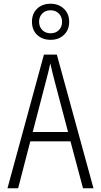

<svg xmlns="http://www.w3.org/2000/svg" viewBox="-20 -1007 540 1027"><path d="M20 0 215 -715H284L480 0H424L357 -251H142L77 0ZM225 -570 155 -301H344L273 -570Q267 -594 260.5 -619Q254 -644 249 -668Q239 -621 225 -570ZM251 -794Q207 -794 179 -820Q151 -846 151 -891Q151 -934 178.5 -960.5Q206 -987 251 -987Q293 -987 321.5 -960.5Q350 -934 350 -890Q350 -847 322 -820.5Q294 -794 251 -794ZM251 -829Q278 -829 295 -846Q312 -863 312 -890Q312 -917 295 -934.5Q278 -952 250 -952Q223 -952 206 -934.5Q189 -917 189 -891Q189 -864 206 -846.5Q223 -829 251 -829Z"/></svg>

Font: Noto Sans Mono ExtraCondensed Light
Style: Regular
Weight: 300
Width: 2
Designer: Monotype Design Team
Foundry: Monotype Imaging Inc.
Version: Version 2.014; ttfautohint (v1.8.4.7-5d5b)